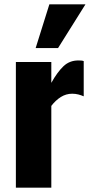

<svg xmlns="http://www.w3.org/2000/svg" viewBox="-20 -863 423 883"><path d="M53 0V-578H216V-482Q244 -532 272 -558.5Q300 -585 340 -585Q348 -585 354 -584.5Q360 -584 365 -582V-420Q354 -425 340.5 -428.5Q327 -432 312 -432Q284 -432 260 -417Q236 -402 216 -376V0ZM144 -642 207 -843H373L247 -642Z"/></svg>

Font: Oswald
Style: Bold
Weight: 700
Designer: Vernon Adams
Foundry: Vernon Adams
Version: Version 4.103;gftools[0.9.33.dev8+g029e19f]